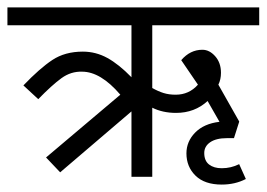

<svg xmlns="http://www.w3.org/2000/svg" viewBox="-44 -476 718 517"><path d="M366 -239Q382 -230 396.5 -225.5Q411 -221 429 -221Q465 -221 489 -248L444 -314Q468 -342 501 -342Q520 -342 535.5 -324.5Q551 -307 551 -280Q551 -262 544 -248L600 -149V-148L586 -104H567Q538 -104 522 -93Q506 -82 506 -64Q506 -43 519 -33Q532 -23 553 -23Q578 -23 600 -34L618 6Q589 21 553 21Q507 21 482.5 -3Q458 -27 458 -63Q458 -95 481.5 -119Q505 -143 547 -148L515 -204Q480 -172 430 -172Q394 -172 366 -186V0H310V-176L118 -12L80 -52L280 -221Q227 -283 177 -283Q147 -284 121.5 -265.5Q96 -247 59 -209L19 -246Q63 -292 97 -314.5Q131 -337 179 -337Q214 -337 245 -320Q276 -303 310 -268V-408H-24V-456H654V-408H366Z"/></svg>

Font: Cambay Devanagari
Style: Regular
Weight: 400
Designer: Pooja Saxena
Foundry: Pooja Saxena
Version: Version 1.180;PS 001.180;hotconv 1.0.70;makeotf.lib2.5.58329